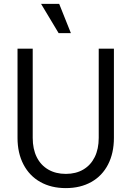

<svg xmlns="http://www.w3.org/2000/svg" viewBox="-20 -950 675 986"><path d="M70 -242V-700H148V-242Q148 -185 168.5 -143.5Q189 -102 227.5 -79.5Q266 -57 318 -57Q370 -57 408 -79.5Q446 -102 466.5 -143.5Q487 -185 487 -242V-700H565V-242Q565 -164 535 -105.5Q505 -47 449 -15.5Q393 16 318 16Q243 16 187 -15.5Q131 -47 100.5 -105.5Q70 -164 70 -242ZM191 -930H284L344 -780H281Z"/></svg>

Font: Uncut Sans Variable
Style: Regular
Weight: 400
Designer: Kasper Nordkvist
Foundry: UNCUT.wtf
Version: Version 1.304;Glyphs 3.2 (3246)